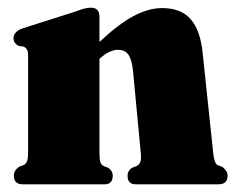

<svg xmlns="http://www.w3.org/2000/svg" viewBox="-20 -479 612 499"><path d="M238.5 -435V-370Q288 -416.5 327 -437.2Q366 -458 401 -458Q450.5 -458 475.5 -429.2Q500.5 -400.5 506.5 -343L534 -82.5Q536.5 -54.5 545.5 -50L557.5 -45.5Q571.5 -35 571.5 -22.5Q571.5 0 548 0H332.5Q311.5 0 311.5 -22.5Q311.5 -35 322.5 -42.5L335 -47.5Q341.5 -50.5 344.5 -57.5Q347.5 -64.5 346 -80L325.5 -297Q322.5 -323.5 314 -336.5Q305.5 -349.5 286.5 -349.5Q264.5 -349.5 239.5 -327L238.5 -326V-82.5Q238.5 -65.5 240.8 -58Q243 -50.5 249.5 -47.5L262 -42.5Q273 -34.5 273 -22.5Q273 0 252 0H39Q16 0 16 -22.5Q16 -36 29.5 -45.5L41.5 -50Q47.5 -53 50.2 -59.8Q53 -66.5 53 -82.5V-333.5Q53 -345 50.2 -350Q47.5 -355 41 -358L29 -359.5Q15 -366.5 15 -380Q15 -395.5 36.5 -404.5L176 -449Q192 -455 200.2 -457Q208.5 -459 216.5 -459Q238.5 -459 238.5 -435Z"/></svg>

Font: Fraunces 144pt Soft Black
Style: Regular
Weight: 900
Version: Version 1.000;[b76b70a41]